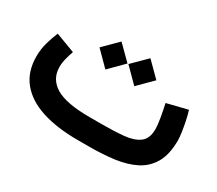

<svg xmlns="http://www.w3.org/2000/svg" viewBox="-101 -737 1070 946"><g transform="rotate(30 434.0 -264.0)"><path d="M476.1 0H410.2Q292 0 206.3 -27.8Q120.6 -55.7 74.5 -112.5Q28.3 -169.4 28.3 -255.9Q28.3 -296.4 38.8 -333.7Q49.3 -371.1 63.5 -404.8L173.8 -363.3Q166 -341.8 159.4 -316.7Q152.8 -291.5 152.8 -266.6Q153.3 -198.7 212.4 -162.8Q271.5 -127 405.3 -127H472.7Q543 -127 597.9 -132.1Q652.8 -137.2 684.3 -160.4Q715.8 -183.6 715.8 -238.3Q715.8 -259.8 709 -299.8Q702.1 -339.8 694.3 -374.5L811 -403.3Q818.8 -378.4 825.2 -347.7Q831.5 -316.9 835.4 -289.1Q839.4 -261.2 839.4 -245.6Q839.4 -165 811 -116.2Q782.7 -67.4 732.7 -42.2Q682.6 -17.1 616.7 -8.5Q550.8 0 476.1 0ZM439.9 -449.2 519.5 -528.3 599.1 -448.7 519.5 -369.1ZM275.4 -449.2 355 -528.3 434.6 -449.2 355 -369.1Z"/></g></svg>

Font: Vazir WOL
Style: Bold-WOL
Weight: 700
Designer: Saber Rastikerdar
Foundry: Saber Rastikerdar
Version: Version 30.0.0